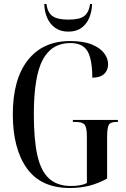

<svg xmlns="http://www.w3.org/2000/svg" viewBox="-20 -929 631 959"><path d="M329 10Q184 10 114 -88.5Q44 -187 44 -358Q44 -533 119 -628.5Q194 -724 330 -724Q396 -724 438 -707Q480 -690 500 -663.5Q520 -637 520 -608Q520 -578 500 -559.5Q480 -541 441 -541Q441 -631 417.5 -672.5Q394 -714 331 -714Q238 -714 193.5 -630.5Q149 -547 149 -358Q149 -230 167 -151.5Q185 -73 226 -36.5Q267 0 335 0Q358 0 378.5 -3.5Q399 -7 414 -15V-247Q414 -291 403 -305.5Q392 -320 357 -320H344V-330H569V-320H562Q532 -320 523.5 -305.5Q515 -291 515 -244V-37Q471 -13 426.5 -1.5Q382 10 329 10ZM322 -771Q282 -771 255.5 -790Q229 -809 215.5 -840.5Q202 -872 201 -909H212Q217 -868 241 -849.5Q265 -831 322 -831Q378 -831 401 -849Q424 -867 430 -909H440Q439 -872 426 -840.5Q413 -809 387 -790Q361 -771 322 -771Z"/></svg>

Font: Noto Serif Display ExtraCondensed Medium
Style: Regular
Weight: 500
Width: 2
Designer: Monotype Design Team
Foundry: Monotype Imaging Inc.
Version: Version 2.009